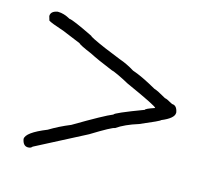

<svg xmlns="http://www.w3.org/2000/svg" viewBox="-71 -625 643 592"><g transform="rotate(15 250.0 -329.0)"><path d="M44.4 -543H46.4Q64.5 -543 85.4 -531.2Q95.7 -531.2 163.6 -498Q165 -494.1 214.4 -472.7L267.1 -451.2Q292.5 -442.4 315.9 -427.7Q345.7 -418 394 -390.6Q404.8 -387.7 433.1 -371.1Q438.5 -371.1 458.5 -359.4Q474.1 -359.4 478 -337.9V-335.9Q478 -318.8 439 -302.7Q439 -299.8 376.5 -273.4Q334 -260.3 308.1 -242.2Q299.3 -242.2 235.8 -203.1L77.6 -121.1Q73.2 -115.2 64 -115.2Q48.3 -115.2 44.4 -136.7Q44.4 -157.7 108.9 -183.6Q139.2 -202.1 175.3 -216.8Q266.6 -271 292.5 -281.2Q292.5 -286.6 382.3 -320.3Q382.3 -324.2 411.6 -334Q411.6 -339.4 310.1 -384.8Q268.1 -407.7 251.5 -412.1Q202.6 -432.1 177.2 -445.3Q138.7 -461.4 134.3 -466.8L77.6 -490.2Q34.7 -504.4 26.9 -509.8L22.9 -523.4Q22.9 -539.1 44.4 -543Z"/></g></svg>

Font: CEF Fonts CJK Mono
Style: Regular
Weight: 400
Designer: PartyBoss (派对大魔王)
Version: Release 2.25